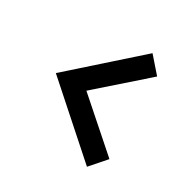

<svg xmlns="http://www.w3.org/2000/svg" viewBox="-124 -636 772 773"><g transform="rotate(30 261.5 -249.0)"><path d="M76 -249 373 -513 436 -441 218 -249 436 -57 373 15Z"/></g></svg>

Font: Andada Pro ExtraBold
Style: Regular
Weight: 800
Designer: Carolina Giovagnoli
Foundry: Huerta Tipografica
Version: Version 3.005; ttfautohint (v1.8.4)